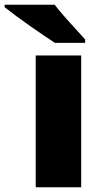

<svg xmlns="http://www.w3.org/2000/svg" viewBox="-83 -786 429 806"><path d="M-63.5 -766.1H146.5Q172.4 -731.4 245.6 -652.3L274.4 -620.1V-606H147.5Q108.9 -630.9 43.7 -676.5Q-21.5 -722.2 -63.5 -755.9ZM257.8 0H66.9V-553.2H257.8Z"/></svg>

Font: Open Sans Hebrew Extra Bold
Style: Regular
Weight: 800
Foundry: Ascender Corporation, Yanek Iontef
Version: Version 2.001;PS 002.001;hotconv 1.0.70;makeotf.lib2.5.58329